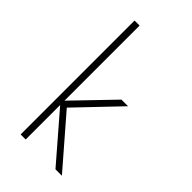

<svg xmlns="http://www.w3.org/2000/svg" viewBox="-258 -942 1025 1025"><g transform="rotate(45 254.5 -430.0)"><path d="M115.5 0H153.5V-260.5L378.5 0H427L188.5 -275.5L414.5 -512H364.5L153.5 -293V-860H115.5Z"/></g></svg>

Font: Spartan ExtraLight
Style: Regular
Weight: 200
Designer: Matt Bailey, Mirko Velimirovic
Foundry: Matt Bailey
Version: Version 1.003; ttfautohint (v1.8.3)